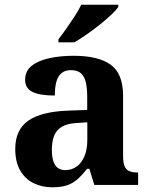

<svg xmlns="http://www.w3.org/2000/svg" viewBox="-20 -786 640 816"><path d="M201.5 10Q158.1 10 122.3 -7.8Q86.5 -25.6 65.6 -61.8Q44.8 -98 44.8 -153.1Q44.8 -234.6 100.3 -273.2Q155.9 -311.7 269 -315.8L350.6 -318.8V-374.2Q350.6 -410.7 344.8 -435.9Q339.1 -461.1 324.1 -474.5Q309 -487.9 281.5 -487.9Q256.1 -487.9 241 -475Q226 -462.2 219.5 -438.3Q213 -414.4 213 -380Q149.5 -380 118.1 -395.4Q86.8 -410.8 86.8 -446.9Q86.8 -484.1 114.8 -506.4Q142.9 -528.7 189.8 -538.8Q236.8 -548.9 292.9 -548.9Q398.2 -548.9 450.7 -510.8Q503.1 -472.6 503.1 -379.1V-123.9Q503.1 -96.4 508.9 -81.1Q514.6 -65.8 528 -59.4Q541.4 -53 563.4 -53H567V0H380.9L359.7 -68.6H350.6Q329 -41.8 309.3 -24.3Q289.6 -6.9 264.8 1.6Q240 10 201.5 10ZM256.9 -63Q285.8 -63 306.9 -78.9Q328 -94.7 339.6 -123.6Q351.1 -152.5 351.1 -191V-266.2L306.2 -263.2Q266.1 -261.2 243.2 -247.6Q220.2 -234.1 210.3 -209.6Q200.4 -185.1 200.4 -149.1Q200.4 -121 206.5 -101.6Q212.6 -82.3 225.2 -72.7Q237.9 -63 256.9 -63ZM228.3 -619Q243.3 -638 261.6 -664Q279.9 -690 297.5 -717Q315.1 -744 325.1 -766H482.6V-756Q473.6 -743 452.4 -723Q431.2 -703 403.8 -681Q376.3 -659 348.1 -639.5Q319.9 -620 296.4 -606H228.3Z"/></svg>

Font: Noto Serif Hebrew
Style: Regular
Weight: 400
Designer: Monotype Design Team
Foundry: Monotype Imaging Inc.
Version: Version 2.003